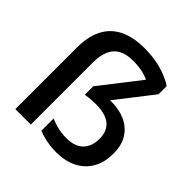

<svg xmlns="http://www.w3.org/2000/svg" viewBox="-167 -727 860 860"><g transform="rotate(45 263.0 -297.0)"><path d="M455.5 -552.5V-500.5L294.5 -293.5L290 -325Q300.5 -327 310 -327.5Q319.5 -328 330.5 -328Q379.5 -328 418 -310.5Q456.5 -293 478.8 -258Q501 -223 501 -169Q501 -114.5 478.5 -75Q456 -35.5 414.2 -14Q372.5 7.5 314 7.5Q284 7.5 255 2Q226 -3.5 200 -14V-91.5Q217.5 -84 235 -79Q252.5 -74 269.2 -71.8Q286 -69.5 302 -69.5Q356 -69.5 383 -97Q410 -124.5 410 -173Q410 -221.5 379.8 -246.2Q349.5 -271 288.5 -271Q272 -271 256.5 -269.8Q241 -268.5 223.5 -265.5V-319L394.5 -538.5L394 -494Q367 -510.5 337.2 -518.5Q307.5 -526.5 269.5 -526.5Q227.5 -526.5 200.5 -512Q173.5 -497.5 160.2 -467.8Q147 -438 147 -392V0H49V-390Q49 -459 72.8 -506.2Q96.5 -553.5 145 -578Q193.5 -602.5 266 -602.5Q325.5 -602.5 374 -588.5Q422.5 -574.5 455.5 -552.5Z"/></g></svg>

Font: Encode Sans SC Condensed Medium
Style: Regular
Weight: 500
Width: 3
Designer: Multiple Designers
Foundry: Impallari Type
Version: Version 3.002